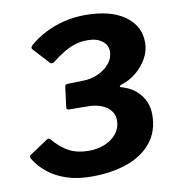

<svg xmlns="http://www.w3.org/2000/svg" viewBox="-84 -827 836 913"><g transform="rotate(-10 333.5 -371.0)"><path d="M114 -633Q104 -643 117 -655Q150 -684 193 -706Q236 -728 285.5 -740Q335 -752 386 -752Q510 -752 578 -703Q646 -654 646 -575Q646 -534 625.5 -497.5Q605 -461 571.5 -434Q538 -407 498 -395Q492 -393 491.5 -389.5Q491 -386 497 -384Q553 -369 586.5 -328Q620 -287 620 -231Q620 -152 577.5 -98Q535 -44 459.5 -17Q384 10 286 10Q218 10 165.5 -7.5Q113 -25 76 -55Q39 -85 17 -121Q9 -135 15 -140L105 -200Q112 -204 116 -203Q120 -202 122 -199Q161 -153 200.5 -133Q240 -113 294 -113Q337 -113 372.5 -128Q408 -143 429 -170Q450 -197 450 -232Q450 -260 434 -280Q418 -300 390 -311Q362 -322 327 -322L234 -323Q222 -323 223 -335L236 -436Q237 -444 252 -444L321 -446Q362 -446 397 -462Q432 -478 453 -504Q474 -530 474 -562Q474 -592 448 -612Q422 -632 378 -632Q343 -632 314.5 -622.5Q286 -613 259.5 -596.5Q233 -580 203 -557Q192 -549 183 -558L114 -633Z"/></g></svg>

Font: Libre Franklin
Style: Bold Italic
Weight: 700
Italic angle: -8°
Designer: Pablo Impallari, Rodrigo Fuenzalida, Nhung Nguyen
Foundry: Impallari Type
Version: Version 3.000